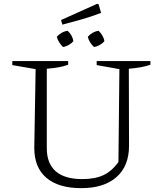

<svg xmlns="http://www.w3.org/2000/svg" viewBox="-20 -968 825 997"><path d="M402 9Q284 9 221 -44.5Q158 -98 158 -200L165 -609L44 -630V-651H334V-632Q313 -624 286.5 -619Q260 -614 223 -611V-198Q223 -119 269.5 -78.5Q316 -38 407 -38Q474 -38 518 -59Q562 -80 595 -127L600 -609L482 -630V-651H761V-632Q739 -624 711.5 -619Q684 -614 649 -611L650 -211Q650 -106 585 -48.5Q520 9 402 9ZM304 -840 297 -864 484 -948 492 -946 505 -901Q455 -882 404.5 -867.5Q354 -853 304 -840ZM307 -724Q296 -735 287 -749Q278 -763 275 -777Q285 -789 300 -797.5Q315 -806 331 -808Q343 -798 351 -783.5Q359 -769 361 -754Q352 -743 337 -734.5Q322 -726 307 -724ZM468 -724Q456 -735 447.5 -749Q439 -763 436 -777Q446 -789 461 -797.5Q476 -806 492 -808Q503 -798 511.5 -783.5Q520 -769 522 -754Q513 -743 498 -734.5Q483 -726 468 -724Z"/></svg>

Font: Piazzolla Thin ExtraLight
Style: Regular
Weight: 250
Version: Version 2.005